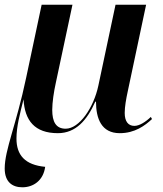

<svg xmlns="http://www.w3.org/2000/svg" viewBox="-22 -556 692 816"><path d="M73 240C119 240 162 212 170 153C84 145 48 103 48 33C48 -19 63 -73 78 -134C83 -44 125 10 224 10C300 10 348 -45 383 -124H386C386 -52 409 10 487 10C551 10 594 -22 624 -50L619 -59C596 -37 570 -21 549 -21C523 -21 508 -40 508 -76C508 -102 514 -136 521 -168L599 -536H469L396 -192C376 -98 315 -9 257 -9C216 -9 200 -38 200 -89C200 -121 207 -167 215 -203L286 -536H155L89 -225C47 -25 -2 81 -2 160C-2 218 31 240 73 240Z"/></svg>

Font: Noto Serif Display SemiBold
Style: Italic
Weight: 600
Italic angle: -12°
Designer: Monotype Design Team
Foundry: Monotype Imaging Inc.
Version: Version 2.009